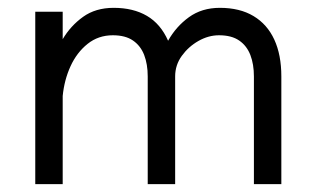

<svg xmlns="http://www.w3.org/2000/svg" viewBox="-20 -472 798 490"><path d="M70 -2V-442H140V-372Q160 -406 192 -429Q224 -452 270 -452Q320 -452 355 -431.5Q390 -411 409 -368Q429 -404 462 -428Q495 -452 541 -452Q592 -452 627 -431Q662 -410 680 -371Q698 -332 698 -277V-2H628V-277Q628 -308 619 -331.5Q610 -355 590.5 -368.5Q571 -382 539 -382Q512 -382 486.5 -367.5Q461 -353 444 -329.5Q427 -306 427 -277V-2H357V-277Q357 -308 348 -331.5Q339 -355 319.5 -368.5Q300 -382 268 -382Q231 -382 203.5 -360Q176 -338 160 -303Q144 -268 140 -227V-2Z"/></svg>

Font: Teachers
Style: Regular
Weight: 400
Designer: Alfredo Marco Pradil, Chank Diesel
Version: Version 1.001